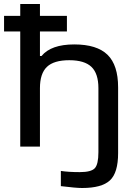

<svg xmlns="http://www.w3.org/2000/svg" viewBox="-51 -730 647 956"><path d="M49.8 -710H147.9V-650.9H282.2V-573.2H147.9V-451.2H155.8Q203.1 -508.8 318.8 -508.8Q431.6 -508.8 484.4 -457.3Q537.1 -405.8 537.1 -294.9V32.2Q537.1 130.4 496.3 168.2Q455.6 206.1 357.9 206.1Q327.6 206.1 252 196.8V121.1Q290 127 346.2 127Q402.8 127 420.9 107.7Q439 88.4 439 27.8V-291Q439 -363.8 404.3 -397Q369.6 -430.2 293.9 -430.2Q217.3 -430.2 182.6 -397Q147.9 -363.8 147.9 -291V0H49.8V-573.2H-30.8V-650.9H49.8Z"/></svg>

Font: LT Wave
Style: Regular
Weight: 400
Designer: Daniel Lyons
Version: Version 2.5 (Glyphs App)